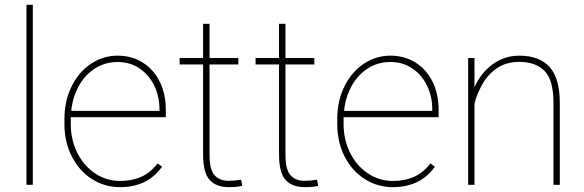

<svg xmlns="http://www.w3.org/2000/svg" viewBox="-20 -770 2434 800"><path d="M116.7 -750V0H90.3V-750Z M655.3 -75.7Q595.2 9.8 480 9.8Q416 9.8 363 -23.9Q310.1 -57.6 279.3 -117.7Q248.5 -177.7 248.5 -252.9V-274.4Q248.5 -349.6 278.3 -409.9Q308.1 -470.2 358.9 -504.2Q409.7 -538.1 470.2 -538.1Q528.3 -538.1 574 -509.8Q619.6 -481.4 645.3 -430.2Q670.9 -378.9 670.9 -312.5V-281.7H274.9V-252.9Q274.9 -188 301.8 -133.8Q328.6 -79.6 375.7 -47.9Q422.9 -16.1 480 -16.1Q528.8 -16.1 566.9 -32.5Q605 -48.8 636.7 -88.9ZM276.9 -308.1H644.5V-314.5Q644.5 -367.7 622.8 -412.8Q601.1 -458 561.3 -484.9Q521.5 -511.7 470.2 -511.7Q418 -511.7 376.2 -485.1Q334.5 -458.5 308.6 -412.1Q282.7 -365.7 276.9 -308.1Z M989.3 3.9Q973.1 9.8 934.1 9.8Q880.4 9.8 853.3 -20.5Q826.2 -50.8 826.2 -126.5V-501.5H728.5V-528.3H826.2V-670.9H853V-528.3H973.1V-501.5H853V-126.5Q853 -62.5 874.3 -39.6Q895.5 -16.6 932.6 -16.6Q954.1 -16.6 984.9 -21Z M1305.7 3.9Q1289.6 9.8 1250.5 9.8Q1196.8 9.8 1169.7 -20.5Q1142.6 -50.8 1142.6 -126.5V-501.5H1044.9V-528.3H1142.6V-670.9H1169.4V-528.3H1289.6V-501.5H1169.4V-126.5Q1169.4 -62.5 1190.7 -39.6Q1211.9 -16.6 1249 -16.6Q1270.5 -16.6 1301.3 -21Z M1792 -75.7Q1731.9 9.8 1616.7 9.8Q1552.7 9.8 1499.8 -23.9Q1446.8 -57.6 1416 -117.7Q1385.3 -177.7 1385.3 -252.9V-274.4Q1385.3 -349.6 1415 -409.9Q1444.8 -470.2 1495.6 -504.2Q1546.4 -538.1 1606.9 -538.1Q1665 -538.1 1710.7 -509.8Q1756.3 -481.4 1782 -430.2Q1807.6 -378.9 1807.6 -312.5V-281.7H1411.6V-252.9Q1411.6 -188 1438.5 -133.8Q1465.3 -79.6 1512.5 -47.9Q1559.6 -16.1 1616.7 -16.1Q1665.5 -16.1 1703.6 -32.5Q1741.7 -48.8 1773.4 -88.9ZM1413.6 -308.1H1781.2V-314.5Q1781.2 -367.7 1759.5 -412.8Q1737.8 -458 1698 -484.9Q1658.2 -511.7 1606.9 -511.7Q1554.7 -511.7 1512.9 -485.1Q1471.2 -458.5 1445.3 -412.1Q1419.4 -365.7 1413.6 -308.1Z M1986.8 -413.6Q1965.3 -373 1957 -338.4V0H1930.7V-528.3H1957V-405.8Q1981.9 -464.4 2031.5 -501.2Q2081.1 -538.1 2144.5 -538.1Q2226.6 -538.1 2269.3 -491.5Q2312 -444.8 2312.5 -344.2V0H2286.1V-344.2Q2285.6 -437.5 2248.5 -474.9Q2211.4 -512.2 2143.1 -512.2Q2088.9 -512.2 2049.6 -485.1Q2010.3 -458 1986.8 -413.6Z"/></svg>

Font: Mardoto Thin
Style: Regular
Weight: 250
Designer: Christian Robertson, Vahan Hovhannisyan
Foundry: Google
Version: Version 1.000